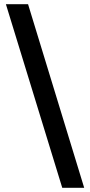

<svg xmlns="http://www.w3.org/2000/svg" viewBox="-20 -730 428 910"><path d="M379 160H275L8 -710H113Z"/></svg>

Font: Source Serif 4 18pt
Style: Bold
Weight: 700
Designer: Frank Grießhammer
Foundry: Adobe Systems Incorporated
Version: Version 4.004;hotconv 1.0.116;makeotfexe 2.5.65601